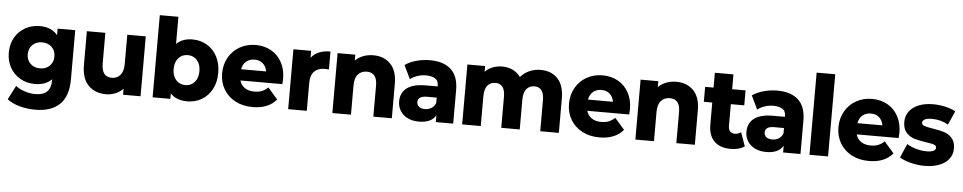

<svg xmlns="http://www.w3.org/2000/svg" viewBox="-49 -1259 9623 1919"><g transform="rotate(5 4762.0 -299.0)"><path d="M332.2 225.6Q248.9 225.6 173.9 205Q98.9 184.4 48.9 145.6L121.1 5.6Q157.8 34.4 211.7 52.2Q265.6 70 317.8 70Q398.9 70 436.7 31.7Q474.4 -6.7 474.4 -82.2V-92.2Q412.2 -30 305.6 -30Q225.6 -30 160.6 -66.1Q95.6 -102.2 57.2 -168.3Q18.9 -234.4 18.9 -320Q18.9 -406.7 57.2 -472.8Q95.6 -538.9 160.6 -575Q225.6 -611.1 305.6 -611.1Q422.2 -611.1 484.4 -535.6V-601.1H661.1V-106.7Q661.1 61.1 576.7 143.3Q492.2 225.6 332.2 225.6ZM476.7 -320Q476.7 -378.9 439.4 -415Q402.2 -451.1 342.2 -451.1Q284.4 -451.1 246.7 -415Q208.9 -378.9 208.9 -320Q208.9 -262.2 246.7 -226.1Q284.4 -190 342.2 -190Q401.1 -190 438.9 -226.1Q476.7 -262.2 476.7 -320Z M1368.9 0H1193.3V-60Q1160 -25.6 1115.6 -7.8Q1071.1 10 1022.2 10Q911.1 10 844.4 -58.9Q777.8 -127.8 777.8 -263.3V-601.1H963.3V-293.3Q963.3 -158.9 1065.6 -158.9Q1118.9 -158.9 1151.1 -196.1Q1183.3 -233.3 1183.3 -307.8V-601.1H1368.9Z M2122.2 -300Q2122.2 -206.7 2085 -136.7Q2047.8 -66.7 1982.8 -28.3Q1917.8 10 1837.8 10Q1727.8 10 1667.8 -54.4V0H1490V-824.4H1676.7V-552.2Q1736.7 -611.1 1837.8 -611.1Q1917.8 -611.1 1982.8 -572.8Q2047.8 -534.4 2085 -463.9Q2122.2 -393.3 2122.2 -300ZM1933.3 -300Q1933.3 -370 1897.2 -410.6Q1861.1 -451.1 1804.4 -451.1Q1746.7 -451.1 1710.6 -410.6Q1674.4 -370 1674.4 -300Q1674.4 -231.1 1711.1 -190.6Q1747.8 -150 1804.4 -150Q1861.1 -150 1897.2 -190.6Q1933.3 -231.1 1933.3 -300Z M2770 -244.4H2350Q2362.2 -197.8 2401.1 -171.7Q2440 -145.6 2498.9 -145.6Q2541.1 -145.6 2572.8 -158.3Q2604.4 -171.1 2634.4 -198.9L2732.2 -86.7Q2651.1 10 2493.3 10Q2394.4 10 2318.9 -30Q2243.3 -70 2202.2 -140.6Q2161.1 -211.1 2161.1 -300Q2161.1 -388.9 2201.7 -460Q2242.2 -531.1 2313.3 -571.1Q2384.4 -611.1 2472.2 -611.1Q2557.8 -611.1 2626.1 -573.3Q2694.4 -535.6 2733.9 -463.9Q2773.3 -392.2 2773.3 -296.7ZM2346.7 -356.7H2597.8Q2588.9 -406.7 2556.1 -435.6Q2523.3 -464.4 2473.3 -464.4Q2423.3 -464.4 2389.4 -436.1Q2355.6 -407.8 2346.7 -356.7Z M3221.1 -611.1V-431.1Q3187.8 -433.3 3178.9 -433.3Q3112.2 -433.3 3074.4 -395Q3036.7 -356.7 3036.7 -277.8V0H2850V-601.1H3027.8V-531.1Q3090 -611.1 3221.1 -611.1Z M3890 -343.3V0H3704.4V-312.2Q3704.4 -442.2 3601.1 -442.2Q3546.7 -442.2 3513.3 -405Q3480 -367.8 3480 -293.3V0H3293.3V-601.1H3471.1V-542.2Q3504.4 -575.6 3551.1 -593.3Q3597.8 -611.1 3652.2 -611.1Q3758.9 -611.1 3824.4 -543.9Q3890 -476.7 3890 -343.3Z M4505.6 -335.6V0H4331.1V-67.8Q4285.6 10 4162.2 10Q4096.7 10 4048.3 -13.9Q4000 -37.8 3973.9 -80Q3947.8 -122.2 3947.8 -174.4Q3947.8 -260 4009.4 -308.3Q4071.1 -356.7 4200 -356.7H4318.9Q4318.9 -396.7 4303.3 -420Q4266.7 -456.7 4194.4 -456.7Q4151.1 -456.7 4108.3 -442.8Q4065.6 -428.9 4035.6 -404.4L3970 -541.1Q4016.7 -574.4 4083.3 -592.8Q4150 -611.1 4220 -611.1Q4357.8 -611.1 4431.7 -542.8Q4505.6 -474.4 4505.6 -335.6ZM4318.9 -192.2V-244.4H4221.1Q4130 -244.4 4130 -183.3Q4130 -154.4 4151.7 -137.2Q4173.3 -120 4210 -120Q4247.8 -120 4277.2 -138.3Q4306.7 -156.7 4318.9 -192.2Z M5565.6 -343.3V0H5378.9V-312.2Q5378.9 -377.8 5353.9 -410Q5328.9 -442.2 5284.4 -442.2Q5233.3 -442.2 5203.3 -406.7Q5173.3 -371.1 5173.3 -297.8V0H4987.8V-312.2Q4987.8 -442.2 4891.1 -442.2Q4841.1 -442.2 4811.7 -406.7Q4782.2 -371.1 4782.2 -297.8V0H4595.6V-601.1H4773.3V-543.3Q4805.6 -576.7 4849.4 -593.9Q4893.3 -611.1 4945.6 -611.1Q5002.2 -611.1 5050 -588.9Q5097.8 -566.7 5128.9 -522.2Q5165.6 -564.4 5217.8 -587.8Q5270 -611.1 5330 -611.1Q5437.8 -611.1 5501.7 -543.9Q5565.6 -476.7 5565.6 -343.3Z M6250 -244.4H5830Q5842.2 -197.8 5881.1 -171.7Q5920 -145.6 5978.9 -145.6Q6021.1 -145.6 6052.8 -158.3Q6084.4 -171.1 6114.4 -198.9L6212.2 -86.7Q6131.1 10 5973.3 10Q5874.4 10 5798.9 -30Q5723.3 -70 5682.2 -140.6Q5641.1 -211.1 5641.1 -300Q5641.1 -388.9 5681.7 -460Q5722.2 -531.1 5793.3 -571.1Q5864.4 -611.1 5952.2 -611.1Q6037.8 -611.1 6106.1 -573.3Q6174.4 -535.6 6213.9 -463.9Q6253.3 -392.2 6253.3 -296.7ZM5826.7 -356.7H6077.8Q6068.9 -406.7 6036.1 -435.6Q6003.3 -464.4 5953.3 -464.4Q5903.3 -464.4 5869.4 -436.1Q5835.6 -407.8 5826.7 -356.7Z M6930 -343.3V0H6744.4V-312.2Q6744.4 -442.2 6641.1 -442.2Q6586.7 -442.2 6553.3 -405Q6520 -367.8 6520 -293.3V0H6333.3V-601.1H6511.1V-542.2Q6544.4 -575.6 6591.1 -593.3Q6637.8 -611.1 6692.2 -611.1Q6798.9 -611.1 6864.4 -543.9Q6930 -476.7 6930 -343.3Z M7290 10Q7183.3 10 7125 -47.2Q7066.7 -104.4 7066.7 -215.6V-435.6H6982.2V-585.6H7066.7V-734.4H7253.3V-585.6H7387.8V-435.6H7253.3V-217.8Q7253.3 -182.2 7270 -163.3Q7286.7 -144.4 7316.7 -144.4Q7353.3 -144.4 7380 -165.6L7428.9 -27.8Q7403.3 -8.9 7367.2 0.6Q7331.1 10 7290 10Z M7990 -335.6V0H7815.6V-67.8Q7770 10 7646.7 10Q7581.1 10 7532.8 -13.9Q7484.4 -37.8 7458.3 -80Q7432.2 -122.2 7432.2 -174.4Q7432.2 -260 7493.9 -308.3Q7555.6 -356.7 7684.4 -356.7H7803.3Q7803.3 -396.7 7787.8 -420Q7751.1 -456.7 7678.9 -456.7Q7635.6 -456.7 7592.8 -442.8Q7550 -428.9 7520 -404.4L7454.4 -541.1Q7501.1 -574.4 7567.8 -592.8Q7634.4 -611.1 7704.4 -611.1Q7842.2 -611.1 7916.1 -542.8Q7990 -474.4 7990 -335.6ZM7803.3 -192.2V-244.4H7705.6Q7614.4 -244.4 7614.4 -183.3Q7614.4 -154.4 7636.1 -137.2Q7657.8 -120 7694.4 -120Q7732.2 -120 7761.7 -138.3Q7791.1 -156.7 7803.3 -192.2Z M8266.7 -824.4V0H8080V-824.4Z M8953.3 -244.4H8533.3Q8545.6 -197.8 8584.4 -171.7Q8623.3 -145.6 8682.2 -145.6Q8724.4 -145.6 8756.1 -158.3Q8787.8 -171.1 8817.8 -198.9L8915.6 -86.7Q8834.4 10 8676.7 10Q8577.8 10 8502.2 -30Q8426.7 -70 8385.6 -140.6Q8344.4 -211.1 8344.4 -300Q8344.4 -388.9 8385 -460Q8425.6 -531.1 8496.7 -571.1Q8567.8 -611.1 8655.6 -611.1Q8741.1 -611.1 8809.4 -573.3Q8877.8 -535.6 8917.2 -463.9Q8956.7 -392.2 8956.7 -296.7ZM8530 -356.7H8781.1Q8772.2 -406.7 8739.4 -435.6Q8706.7 -464.4 8656.7 -464.4Q8606.7 -464.4 8572.8 -436.1Q8538.9 -407.8 8530 -356.7Z M8984.4 -52.2 9044.4 -192.2Q9084.4 -166.7 9138.3 -151.7Q9192.2 -136.7 9242.2 -136.7Q9334.4 -136.7 9334.4 -181.1Q9334.4 -202.2 9309.4 -210.6Q9284.4 -218.9 9228.9 -226.7Q9157.8 -236.7 9111.1 -251.1Q9064.4 -265.6 9030 -303.3Q8995.6 -341.1 8995.6 -411.1Q8995.6 -470 9028.9 -515.6Q9062.2 -561.1 9123.9 -586.1Q9185.6 -611.1 9270 -611.1Q9330 -611.1 9391.1 -597.2Q9452.2 -583.3 9494.4 -560L9432.2 -421.1Q9358.9 -464.4 9270 -464.4Q9221.1 -464.4 9197.2 -451.7Q9173.3 -438.9 9173.3 -418.9Q9173.3 -396.7 9199.4 -387.2Q9225.6 -377.8 9283.3 -368.9Q9354.4 -357.8 9400 -343.9Q9445.6 -330 9479.4 -292.2Q9513.3 -254.4 9513.3 -186.7Q9513.3 -128.9 9480 -84.4Q9446.7 -40 9383.3 -15Q9320 10 9234.4 10Q9164.4 10 9095.6 -7.8Q9026.7 -25.6 8984.4 -52.2Z"/></g></svg>

Font: Paperlogy 9 Black
Style: Regular
Weight: 900
Designer: redesigned by Lee Juim, glyphs from Gmarket Sans & Montserrat
Foundry: PT&
Version: Version 1.001